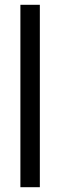

<svg xmlns="http://www.w3.org/2000/svg" viewBox="-20 -780 250 800"><path d="M146 0H65V-760H146Z"/></svg>

Font: Noto Sans Khmer ExtraCondensed
Style: Regular
Weight: 400
Width: 2
Designer: Danh Hong and the Monotype Design Team
Foundry: Monotype Imaging Inc.
Version: Version 2.004